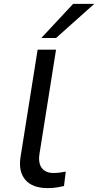

<svg xmlns="http://www.w3.org/2000/svg" viewBox="-20 -961 506 990"><path d="M226 9Q147 9 110.5 -34Q74 -77 86 -152L174 -705H269L183 -164Q179 -136 185.5 -114.5Q192 -93 210 -81Q228 -69 255 -69Q270 -69 287 -71Q304 -73 319 -76L310 -2Q289 3 269.5 6Q250 9 226 9ZM193 -765 357 -941H466L269 -765Z"/></svg>

Font: Nunito Sans 7pt SemiExpanded
Style: Italic
Weight: 400
Width: 6
Italic angle: -9°
Designer: Vernon Adams
Foundry: Vernon Adams
Version: Version 3.101;gftools[0.9.27]